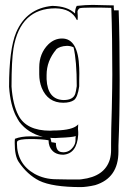

<svg xmlns="http://www.w3.org/2000/svg" viewBox="-20 -531 510 783"><path d="M444 -509Q444 -506 444 -499Q445 -492 445 -489H464Q468 -371 468 -207Q468 -52 463 63V87Q463 195 368 224Q351 228 335 230Q320 232 310 232Q194 232 140 206Q91 181 56 129Q40 105 40 52Q40 40 41 35Q66 25 104 25Q145 25 155 27Q94 12 59 -34Q51 -46 46 -57V-56Q22 -103 17 -177Q17 -330 46 -399Q88 -497 193 -507Q255 -506 286 -476Q286 -495 293 -507Q329 -511 358 -511Q371 -511 398 -510Q428 -509 444 -509ZM313 200Q407 189 428 119Q433 101 433 81V53Q433 4 436 -90Q438 -182 438 -227Q438 -382 434 -499Q420 -499 392 -500Q364 -500 350 -500Q311 -500 304 -497Q297 -491 296 -484L297 -467V-458Q297 -450 295 -449Q293 -450 293 -450Q271 -496 206 -497Q63 -497 35 -334Q27 -284 27 -178Q32 -105 55 -61Q87 2 185 2Q193 1 210 1Q274 -1 295 -20Q297 -22 299 -24Q298 -16 298 -6Q298 -1 299 7Q299 14 299 18Q294 96 238 100Q196 100 182 65Q178 54 178 41Q149 36 104 36Q56 36 50 46Q49 50 49 52Q49 137 121 178Q161 200 210 200Q232 200 265 201Q285 201 293 201Q310 201 313 200ZM140 -228V-256Q140 -313 177 -350Q202 -374 233 -374Q299 -374 303 -254Q304 -236 303 -203Q303 -186 303 -179Q297 -135 282 -123Q266 -112 238 -112Q175 -112 150 -173Q140 -199 140 -228ZM170 -225V-208Q174 -125 239 -123Q279 -123 287 -149Q290 -158 293 -180Q293 -283 280 -338Q268 -344 253 -344Q224 -343 208 -329L210 -330Q170 -283 170 -225ZM288 40Q288 38 288 32Q289 26 289 24Q275 29 221 31Q212 31 206 32Q192 32 185 31Q186 31 189 45Q189 48 190 49Q200 50 208 52Q208 85 229 89Q234 90 238 90Q264 90 280 66Q288 54 288 40Z"/></svg>

Font: Londrina Shadow
Style: Regular
Weight: 400
Designer: Marcelo Magalhaes
Foundry: Marcelo Magalhães
Version: Version 1.001 2011